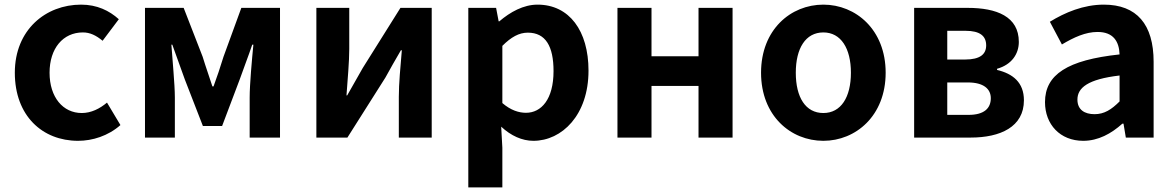

<svg xmlns="http://www.w3.org/2000/svg" viewBox="-20 -594 5072 829"><path d="M317 14C379 14 447 -7 500 -54L442 -151C411 -125 374 -106 333 -106C252 -106 194 -174 194 -280C194 -385 252 -454 338 -454C369 -454 395 -441 423 -418L493 -511C452 -548 399 -574 330 -574C178 -574 44 -466 44 -280C44 -94 163 14 317 14Z M606 0H735V-173C735 -230 724 -339 720 -401H724C740 -355 762 -297 778 -251L856 -50H939L1015 -251C1031 -297 1053 -353 1069 -401H1074C1068 -339 1058 -230 1058 -173V0H1189V-560H1022L945 -349C931 -303 917 -262 902 -221H897C884 -262 869 -303 855 -349L773 -560H606Z M1346 0H1480L1644 -259C1662 -291 1691 -344 1711 -377H1715C1709 -307 1702 -233 1702 -176V0H1844V-560H1709L1546 -300C1528 -268 1498 -216 1479 -182H1476C1481 -252 1488 -327 1488 -383V-560H1346Z M2002 215H2149V44L2144 -47C2186 -8 2234 14 2283 14C2406 14 2521 -97 2521 -289C2521 -461 2438 -574 2301 -574C2240 -574 2183 -542 2136 -502H2133L2122 -560H2002ZM2251 -107C2220 -107 2185 -118 2149 -149V-396C2187 -434 2221 -453 2259 -453C2336 -453 2370 -394 2370 -287C2370 -165 2317 -107 2251 -107Z M2646 0H2793V-223H2996V0H3143V-560H2996V-351H2793V-560H2646Z M3535 14C3675 14 3804 -94 3804 -280C3804 -466 3675 -574 3535 -574C3394 -574 3266 -466 3266 -280C3266 -94 3394 14 3535 14ZM3535 -106C3458 -106 3416 -174 3416 -280C3416 -385 3458 -454 3535 -454C3611 -454 3654 -385 3654 -280C3654 -174 3611 -106 3535 -106Z M3927 0H4171C4299 0 4401 -46 4401 -161C4401 -238 4353 -276 4285 -292V-297C4349 -315 4379 -362 4379 -413C4379 -523 4283 -560 4158 -560H3927ZM4070 -337V-461H4149C4212 -461 4238 -438 4238 -398C4238 -360 4212 -337 4147 -337ZM4070 -98V-238H4159C4227 -238 4258 -210 4258 -170C4258 -127 4230 -98 4162 -98Z M4657 14C4722 14 4778 -17 4826 -60H4831L4841 0H4961V-327C4961 -489 4888 -574 4746 -574C4658 -574 4578 -540 4513 -500L4565 -402C4617 -433 4667 -456 4719 -456C4788 -456 4812 -414 4814 -359C4589 -335 4492 -272 4492 -153C4492 -57 4557 14 4657 14ZM4706 -101C4663 -101 4632 -120 4632 -164C4632 -215 4677 -252 4814 -268V-156C4779 -121 4748 -101 4706 -101Z"/></svg>

Font: Source Han Sans KR
Style: Bold
Weight: 700
Designer: Ryoko NISHIZUKA 西塚涼子 (kana, bopomofo & ideographs); Paul D. Hunt (Latin, Greek & Cyrillic); Sandoll Communications 산돌커뮤니
Foundry: Adobe
Version: Version 2.004;hotconv 1.0.118;makeotfexe 2.5.65603